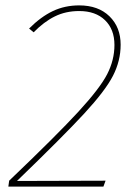

<svg xmlns="http://www.w3.org/2000/svg" viewBox="-20 -693 504 713"><path d="M428 -527Q428 -467 399.5 -411.5Q371 -356 292.5 -271Q214 -186 43 -21L372 -22L364 0H11L14 -22Q190 -190 270.5 -277.5Q351 -365 378 -417.5Q405 -470 405 -526Q405 -584 370 -618Q335 -652 274 -652Q224 -652 183.5 -632Q143 -612 105 -573L88 -587Q132 -631 176.5 -652Q221 -673 274 -673Q345 -673 386.5 -632.5Q428 -592 428 -527Z"/></svg>

Font: Fira Sans Thin
Style: Italic
Weight: 250
Italic angle: -8°
Designer: Carrois Corporate & Edenspiekermann AG
Foundry: Carrois Corporate GbR & Edenspiekermann AG
Version: Version 4.203